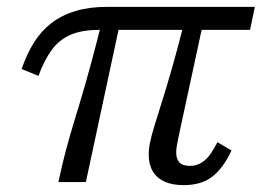

<svg xmlns="http://www.w3.org/2000/svg" viewBox="-20 -530 773 559"><path d="M230 0H150Q162 -56 173 -96.5Q184 -137 195 -173Q206 -209 218 -249.5Q230 -290 245 -345Q260 -400 280 -480H333ZM708 -443H268Q218 -443 185 -428.5Q152 -414 130.5 -384.5Q109 -355 92 -309L43 -329Q58 -373 79 -406.5Q100 -440 130 -463Q160 -486 200 -498Q240 -510 291 -510H722ZM575 -480 504 -151Q501 -137 498.5 -125Q496 -113 494.5 -103.5Q493 -94 493 -86Q493 -67 502.5 -57Q512 -47 533 -47Q552 -47 567 -56.5Q582 -66 593 -82Q604 -98 613 -116L654 -92Q631 -42 599 -16.5Q567 9 515 9Q482 9 459.5 -1Q437 -11 425 -31Q413 -51 413 -79Q413 -97 417 -116Q421 -135 429 -161.5Q437 -188 450 -229Q463 -270 480.5 -330.5Q498 -391 520 -480Z"/></svg>

Font: Roboto Serif Light
Style: Italic
Weight: 300
Italic angle: -10°
Version: Version 1.007